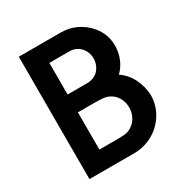

<svg xmlns="http://www.w3.org/2000/svg" viewBox="-173 -885 975 1019"><g transform="rotate(-30 315.0 -375.0)"><path d="M355.2 0H83.3V-750H339.6Q391.7 -750 435.9 -728.6Q480.2 -707.3 511.5 -668.8Q555.2 -615.6 555.2 -545.8Q555.2 -506.3 540.1 -468.2Q525 -430.2 495.8 -402.1Q538.5 -372.9 562.5 -325Q586.5 -277.1 588.5 -222.9Q587.5 -160.4 555.7 -109.4Q524 -58.3 471.4 -29.2Q418.8 0 355.2 0ZM207.3 -640.6V-446.9H326Q335.4 -446.9 347.4 -449Q359.4 -451 366.7 -454.2Q393.8 -465.6 408.3 -491.1Q422.9 -516.7 422.9 -543.8Q422.9 -571.9 408.3 -596.9Q393.8 -621.9 366.7 -633.3Q355.2 -638.5 344.3 -639.6Q333.3 -640.6 320.8 -640.6Q308.3 -640.6 302.1 -640.6ZM456.3 -224Q456.3 -258.3 439.1 -287Q421.9 -315.6 388.5 -329.2Q374 -334.4 356.8 -335.9Q339.6 -337.5 302.1 -337.5H207.3V-109.4H302.1Q337.5 -109.4 357.3 -110.9Q377.1 -112.5 388.5 -117.7Q421.9 -132.3 439.1 -161.5Q456.3 -190.6 456.3 -224Z"/></g></svg>

Font: Vladivostok Bold
Style: Regular
Weight: 700
Width: 4
Designer: Michael Sharanda
Foundry: Michael Sharanda
Version: Version 1.005